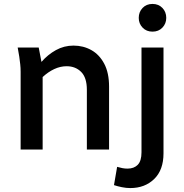

<svg xmlns="http://www.w3.org/2000/svg" viewBox="-20 -761 937 977"><path d="M70 -519H177L191 -446Q223 -483 264.5 -506Q306 -529 354 -529Q404 -529 445 -506Q486 -483 510.5 -436.5Q535 -390 535 -320V0H422V-304Q422 -366 393 -395Q364 -424 319 -424Q287 -424 256 -409.5Q225 -395 197 -369V0H85V-395Q85 -416 83 -433.5Q81 -451 78 -473ZM686 -670Q686 -700 705.5 -720.5Q725 -741 756 -741Q787 -741 806.5 -720.5Q826 -700 826 -670Q826 -641 806.5 -620.5Q787 -600 756 -600Q725 -600 705.5 -620.5Q686 -641 686 -670ZM560 181 576 88Q590 92 602.5 94.5Q615 97 629 97Q662 97 681 77.5Q700 58 700 14V-519H812V19Q812 104 764.5 150Q717 196 643 196Q622 196 600 191.5Q578 187 560 181Z"/></svg>

Font: Radio Canada Medium
Style: Regular
Weight: 500
Designer: Charles Daoud, Etienne Aubert Bonn, Alexandre Saumier Demers, Jacques Le Bailly
Foundry: Radio-Canada
Version: Version 2.104; ttfautohint (v1.8.4.7-5d5b);gftools[0.9.28.de